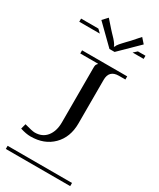

<svg xmlns="http://www.w3.org/2000/svg" viewBox="-207 -840 746 903"><g transform="rotate(30 166.0 -388.5)"><path d="M-8.8 -17.1H340.8V0H-8.8ZM157.2 -536.1Q157.2 -547.9 158.9 -552.2Q160.6 -556.6 166 -562V-564H69.8V-581.1H314.9V-564H279.8Q227.1 -564 227.1 -511.2V-274.9Q227.1 -199.7 181.6 -154.3Q136.2 -108.9 62 -108.9Q37.6 -108.9 5.9 -119.1L13.2 -147Q56.2 -134.8 69.8 -134.8Q111.3 -134.8 134.3 -163.8Q157.2 -192.9 157.2 -240.2ZM-8.8 -708H85L103 -690.9H-8.8ZM299.8 -708H340.8V-690.9H280.8ZM206.1 -650.9H178.2L77.1 -750L102.1 -776.9L139.2 -734.9Q143.6 -730 150.4 -722.7Q157.2 -715.3 160.9 -711.7Q164.6 -708 169.7 -702.4Q174.8 -696.8 177.5 -693.1Q180.2 -689.5 183.3 -685.3Q186.5 -681.2 188 -678Q189.5 -674.8 189.9 -671.9H193.8Q194.8 -675.8 197.5 -680.7Q200.2 -685.5 205.8 -691.9Q211.4 -698.2 216.3 -703.6Q221.2 -709 230.5 -718.8Q239.7 -728.5 246.1 -734.9L283.2 -776.9L307.1 -750Z"/></g></svg>

Font: FoglihtenFr01
Style: Regular
Weight: 500
Version: Version 0.68